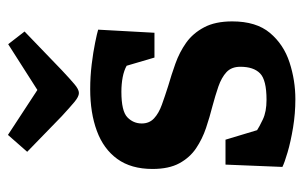

<svg xmlns="http://www.w3.org/2000/svg" viewBox="-162 -598 773 490"><g transform="rotate(-90 225.0 -352.5)"><path d="M217.4 14.3Q180.6 14.3 144.8 8.4Q108.9 2.4 82 -5.5Q55.1 -13.4 44.5 -18.8L50.4 -164H114L138.3 -83.4Q146 -78.1 165.7 -68.7Q185.4 -59.3 215.7 -59.3Q266.6 -59.3 283.3 -75.9Q300.1 -92.4 300.1 -126.1Q300.1 -148.7 286.4 -161.5Q272.6 -174.2 249.6 -182.2Q226.5 -190.1 199.6 -197.3Q171.9 -204.3 143.9 -213.7Q115.9 -223.1 92.2 -239Q68.4 -255 53.8 -281.8Q39.3 -308.5 39.3 -350.3Q39.3 -404.9 64.8 -440.1Q90.4 -475.4 136.4 -492.3Q182.4 -509.3 243 -509.3Q275 -509.3 306.3 -505.5Q337.5 -501.7 361.7 -496.7Q385.8 -491.8 394.8 -489L386.9 -345.3H323.6L302.7 -416.3Q290.8 -423 273.4 -426.4Q255.9 -429.7 236.4 -429.7Q187 -429.7 171.2 -414.5Q155.4 -399.3 155.4 -377.7Q155.4 -358.4 168.5 -346.3Q181.5 -334.2 203.3 -326.4Q225.2 -318.5 251 -310.3Q278.8 -302.3 308 -291.9Q337.2 -281.5 361.4 -264.4Q385.6 -247.2 400.7 -218.7Q415.9 -190.3 415.9 -146.8Q415.9 -85.6 386.5 -50.6Q357 -15.5 311.2 -0.6Q265.4 14.3 217.4 14.3ZM233.1 -538.1Q224 -538.1 210.1 -549.7Q196.2 -561.3 173.9 -581.9L83.1 -670.1L126.2 -719.2L240.9 -644.1L357.7 -718.6L390.1 -676.8L291.5 -581.9Q269.7 -561.4 256 -549.8Q242.4 -538.1 233.1 -538.1Z"/></g></svg>

Font: Faustina Light
Style: Regular
Weight: 300
Designer: Alfonso Garcia
Foundry: http://www.omnibus-type.com
Version: Version 1.200